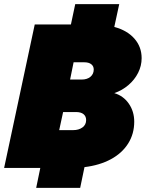

<svg xmlns="http://www.w3.org/2000/svg" viewBox="-40 -817 710 934"><path d="M156 0H-20L129 -698H305L326 -797H540L516 -686Q579 -669 614 -629Q649 -589 649 -534Q649 -497 632 -463Q615 -429 584.5 -403Q554 -377 516 -364Q560 -351 586.5 -313Q613 -275 613 -225Q613 -166 583.5 -119Q554 -72 499.5 -42.5Q445 -13 371 -4L350 97H136ZM316 -184Q343 -184 361 -197Q379 -210 379 -233Q379 -251 366.5 -261.5Q354 -272 329 -272H267L248 -184ZM357 -430Q384 -430 400 -443.5Q416 -457 416 -479Q416 -495 404 -504.5Q392 -514 370 -514H318L301 -430Z"/></svg>

Font: Azeret Mono Black
Style: Italic
Weight: 900
Italic angle: -12°
Designer: Martin Vácha
Foundry: Displaay
Version: Version 1.000; Glyphs 3.0.3, build 3074